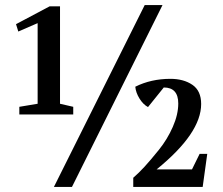

<svg xmlns="http://www.w3.org/2000/svg" viewBox="-20 -735 877 755"><path d="M43 -640 175 -710H216V-327L268 -315V-285H56V-315L128 -327V-644L52 -611ZM504 0V-36Q525 -54 548 -79Q571 -104 604.5 -145.5Q638 -187 659.5 -236Q681 -285 681 -328Q681 -391 624 -391L562 -314Q543 -324 528.5 -347.5Q514 -371 512 -394Q574 -425 650 -425Q702 -425 736.5 -401.5Q771 -378 771 -326Q771 -211 596 -69H735L765 -130H795L777 0ZM192 0 549 -715H619L263 0Z"/></svg>

Font: Volkhov
Style: Regular
Weight: 400
Designer: Cyreal (www.cyreal.org)
Foundry: Cyreal (www.cyreal.org)
Version: Version 1.010